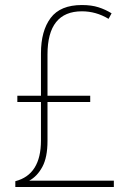

<svg xmlns="http://www.w3.org/2000/svg" viewBox="-20 -744 540 764"><path d="M433 0V-25H96Q128 -42 148.5 -80Q169 -118 169 -183V-338H339V-363H169V-527Q169 -699 306 -699Q362 -699 412 -669L424 -691Q400 -706 372 -715Q344 -724 306 -724Q220 -724 181.5 -672.5Q143 -621 143 -532V-363H49V-338H143V-185Q143 -49 41 -23V0Z"/></svg>

Font: Noto Sans Mono UI Condensed Thin
Style: Regular
Weight: 250
Width: 3
Designer: Monotype Design team
Foundry: Monotype Imaging Inc.
Version: 1.000